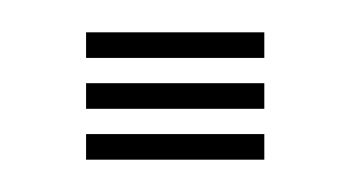

<svg xmlns="http://www.w3.org/2000/svg" viewBox="-20 -473 219 120"><path d="M33.8 -436.8V-452.8H145.2V-436.8ZM33.8 -405V-421H145.2V-405ZM33.8 -373.2V-389.2H145.2V-373.2Z"/></svg>

Font: Big Shoulders Inline Text Medium
Style: Regular
Weight: 500
Designer: Patric King
Foundry: XO Type Co
Version: Version 1.000